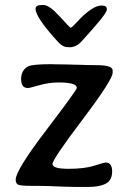

<svg xmlns="http://www.w3.org/2000/svg" viewBox="-20 -742 513 759"><path d="M145 -722.2H152.3Q174.8 -722.2 215.8 -677.2Q256.8 -632.3 258.8 -632.3Q263.7 -632.3 282.2 -652.8Q343.8 -720.2 381.3 -720.2Q402.3 -720.2 402.3 -706.5V-703.1Q402.3 -687.5 302.2 -578.1Q281.2 -555.2 254.4 -555.2L250.5 -555.7H247.1Q228.5 -555.7 210.4 -575.2Q120.6 -673.3 120.6 -707Q120.6 -722.2 145 -722.2ZM212.4 -416Q173.3 -416 135 -405Q96.7 -394 90.3 -394Q63.5 -394 63.5 -429.4Q63.5 -464.8 91.3 -479.5Q107.9 -488.3 184.1 -488.3L196.8 -487.8L235.4 -487.3Q248 -486.8 260.7 -486.8L273.4 -486.3Q286.1 -485.8 298.8 -485.8L323.7 -484.9L360.8 -484.4Q425.3 -484.4 425.3 -463.9V-454.6Q425.3 -426.8 306.4 -269.5Q187.5 -112.3 187.5 -93.5Q187.5 -74.7 251 -74.7Q314.5 -74.7 353.3 -87.2Q392.1 -99.6 397 -99.6Q423.3 -99.6 423.3 -64.5Q423.3 -29.3 398.4 -16.1Q373.5 -2.9 328.1 -2.9H277.3L264.6 -3.4Q252 -3.9 238.8 -3.9L175.3 -6.3Q149.9 -7.3 106.4 -7.3Q63 -7.3 52.5 -11.7Q42 -16.1 42 -31.7Q42 -68.8 162.8 -227.5Q283.7 -386.2 283.7 -394.5Q283.7 -416 212.4 -416Z"/></svg>

Font: Averia Gruesa Libre
Style: Regular
Weight: 400
Italic angle: -1.70001°
Version: Version 1.002